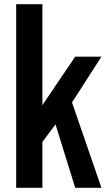

<svg xmlns="http://www.w3.org/2000/svg" viewBox="-20 -895 503 915"><path d="M182.1 -875V-394L338.4 -625H463.4L323.2 -406.7L463.4 0H338.4L244.6 -302.2L182.1 -218.8V0H57.1V-875Z"/></svg>

Font: OswaldRegular
Style: Regular
Weight: 400
Designer: vernon adams
Foundry: vernon adams
Version: Version 1.000